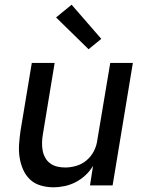

<svg xmlns="http://www.w3.org/2000/svg" viewBox="-20 -787 640 815"><path d="M206 8Q178 8 151.5 0Q125 -8 106.5 -26Q88 -44 77.5 -68.5Q67 -93 63 -120Q59 -147 61 -175Q63 -203 67 -231L115 -520H212L162 -217Q159 -200 158.5 -182.5Q158 -165 161 -148.5Q164 -132 172 -117.5Q180 -103 193 -93.5Q206 -84 222.5 -80Q239 -76 257 -76Q280 -76 304 -83Q328 -90 347.5 -106.5Q367 -123 378.5 -145.5Q390 -168 393 -192L448 -520H544L458 0H362L375 -83Q362 -61 342.5 -43Q323 -25 300.5 -13.5Q278 -2 254 3Q230 8 206 8ZM356 -578 218 -713 284 -767 410 -622Z"/></svg>

Font: Iosevka SS04 Md Ex Obl
Style: Regular
Weight: 500
Width: 7
Italic angle: -9°
Monospace: yes
Designer: Belleve Invis
Foundry: Belleve Invis
Version: Version 19.0.0; ttfautohint (v1.8.4)